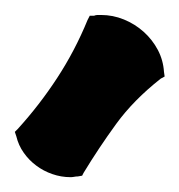

<svg xmlns="http://www.w3.org/2000/svg" viewBox="-20 -987 242 259"><path d="M202.1 -883.8 196.8 -880.9Q160.2 -852.1 136.7 -819.8Q113.3 -787.6 92.8 -753.9L90.8 -750L85 -749Q82.5 -749 80.1 -748.5Q77.6 -748 75.2 -748Q62.5 -748 50.5 -752.2Q38.6 -756.3 28.8 -763.7Q19 -771 12 -781Q4.9 -791 2 -803.2L0 -809.1L3.9 -813Q33.2 -845.2 57.1 -881.8Q81.1 -918.5 98.1 -960L101.1 -965.8H106.9Q109.4 -966.8 111.6 -966.8Q113.8 -966.8 116.2 -966.8Q132.3 -966.8 147.2 -960.7Q162.1 -954.6 173.8 -944.1Q185.5 -933.6 192.9 -919.7Q200.2 -905.8 201.2 -890.1Z"/></svg>

Font: Hanalei Fill
Style: Regular
Weight: 400
Version: Version 1.000